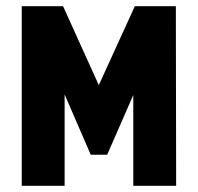

<svg xmlns="http://www.w3.org/2000/svg" viewBox="-20 -598 637 618"><path d="M50 0V-578H183L298 -324L414 -578H546L547 0H409V-292L325 -100H272L188 -294V0Z"/></svg>

Font: Oswald Heavy
Style: Regular
Weight: 400
Designer: Vernon Adams
Foundry: Vernon Adams
Version: Version 4.101